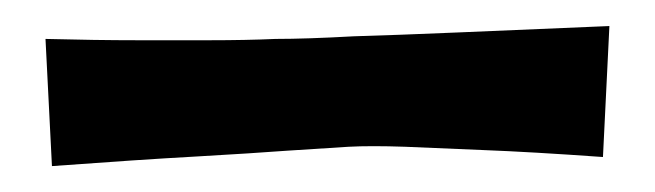

<svg xmlns="http://www.w3.org/2000/svg" viewBox="-20 -388 498 146"><path d="M14.6 -358.4Q52.7 -357.4 84.5 -357.4Q116.2 -357.4 139.6 -357.4Q167 -357.4 189.5 -358.4Q212.9 -358.4 249 -360.4Q280.3 -361.3 327.6 -363.3Q375 -365.2 443.4 -368.2L438.5 -268.6Q383.8 -272.5 347.2 -273.9Q310.5 -275.4 288.1 -276.4Q261.7 -277.3 245.1 -276.4Q228.5 -275.4 198.2 -273.4Q172.9 -271.5 129.4 -269Q85.9 -266.6 19.5 -261.7Z"/></svg>

Font: Irish Grover
Style: Regular
Weight: 400
Designer: Squid
Foundry: Font Diner, Inc DBA Sideshow
Version: Version 1.000